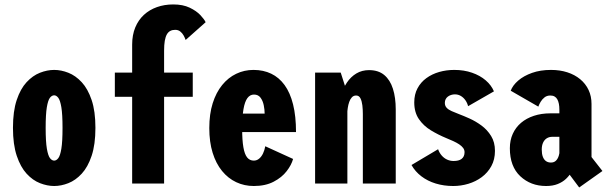

<svg xmlns="http://www.w3.org/2000/svg" viewBox="-20 -827 2740 865"><path d="M224.1 11Q193 11 160.1 -1.8Q127.3 -14.6 99.9 -44.5Q72.5 -74.3 55.5 -125Q38.4 -175.7 38.4 -251Q38.4 -326.3 55.3 -376.5Q72.1 -426.8 99.7 -456.6Q127.3 -486.4 159.9 -499.2Q192.6 -512 224.1 -512Q255.4 -512 288 -499.2Q320.6 -486.4 348.2 -456.6Q375.8 -426.8 392.8 -376.5Q409.9 -326.3 409.9 -251Q409.9 -175.7 392.8 -125Q375.8 -74.3 348.2 -44.5Q320.6 -14.6 288 -1.8Q255.4 11 224.1 11ZM224.1 -103.4Q233.9 -103.4 242.5 -114.3Q251.1 -125.1 256.4 -156.9Q261.7 -188.6 261.7 -251Q261.7 -312.4 256.4 -343.9Q251.1 -375.4 242.5 -386.5Q233.9 -397.6 224.1 -397.6Q213.6 -397.6 204.9 -386.5Q196.3 -375.4 191 -343.9Q185.7 -312.4 185.7 -251Q185.7 -188.6 191.2 -156.9Q196.7 -125.1 205.4 -114.3Q214 -103.4 224.1 -103.4Z M497.4 -500H848.4V-390.9H497.4ZM760.6 -807Q804.1 -807 834.6 -792.4Q865.1 -777.8 883 -758.7Q900.8 -739.6 906.4 -726.9L816.3 -646.9Q812.9 -657.1 807 -667.6Q801.1 -678.1 791.9 -685.3Q782.8 -692.6 769.3 -692.6Q756.8 -692.6 747.4 -687.8Q737.9 -682.9 731.8 -672.2Q725.6 -661.5 722.4 -643.3Q719.3 -625.1 719.3 -598.3V0H575.4V-626Q575.4 -669.6 589.4 -703.4Q603.4 -737.1 628.4 -760.1Q653.4 -783.1 687.1 -795Q720.8 -807 760.6 -807Z M1047.9 -315.3H1172.3Q1172.3 -333 1168.2 -353Q1164.1 -373.1 1153.7 -387Q1143.3 -401 1124.3 -401Q1106.4 -401 1094.6 -385.1Q1082.8 -369.2 1076.9 -335.2Q1071 -301.2 1071 -246.7Q1071 -195.6 1076.4 -164.1Q1081.7 -132.6 1093.2 -118Q1104.8 -103.4 1123.3 -103.4Q1136.9 -103.4 1147.4 -112.2Q1158 -120.9 1165 -135.7Q1172 -150.4 1175.1 -168.1L1300.4 -110.9Q1293.2 -84 1271.5 -55.9Q1249.9 -27.7 1212.9 -8.4Q1175.9 11 1123.3 11Q1080.8 11 1044.2 -6.2Q1007.6 -23.4 980.4 -56.7Q953.1 -90 938 -138.6Q922.9 -187.3 922.9 -250.1Q922.9 -313.1 938.2 -361.7Q953.6 -410.4 980.8 -443.8Q1008 -477.3 1044.2 -494.6Q1080.4 -512 1122 -512Q1166.6 -512 1201.9 -495Q1237.2 -478.1 1262.2 -443.7Q1287.2 -409.4 1300.4 -356.5Q1313.6 -303.6 1313.6 -231.9H1047.9Z M1399.6 0Q1399.6 -109 1399.6 -184Q1399.6 -259 1399.6 -308Q1399.6 -357 1399.6 -387.2Q1399.6 -417.5 1399.6 -436Q1399.6 -454.5 1399.6 -468.8Q1399.6 -483 1399.6 -500H1515L1545 -406.3V0ZM1614.7 0V-313.3Q1614.7 -333.1 1612.5 -352.4Q1610.2 -371.6 1603.8 -384.2Q1597.4 -396.7 1584.4 -396.7Q1572.9 -396.7 1565.4 -388.7Q1557.8 -380.7 1553.4 -368Q1548.9 -355.3 1546.8 -340.9Q1544.6 -326.4 1544.4 -314L1506.7 -322.6Q1506.8 -360.6 1516 -394.6Q1525.1 -428.6 1542.8 -454.9Q1560.4 -481.1 1585.5 -496.1Q1610.6 -511.1 1642.7 -511.1Q1684.7 -511.1 1711.2 -489Q1737.6 -466.9 1750.2 -427.1Q1762.9 -387.4 1762.9 -334V0Z M2021.9 11Q1979.6 11 1943 -0.2Q1906.4 -11.4 1878.4 -32.7Q1850.4 -54 1833.9 -83.6L1953.7 -154.7Q1959.6 -138.1 1970.1 -126.2Q1980.6 -114.2 1994.3 -108Q2008 -101.7 2023.7 -101.7Q2034.6 -101.7 2043.8 -103.9Q2053 -106.1 2059.4 -111Q2065.9 -115.9 2069.4 -123.4Q2072.9 -130.8 2072.9 -141.3Q2072.9 -151.9 2066.5 -160.5Q2060.1 -169.1 2048.6 -176.8Q2037.1 -184.4 2022 -191.3Q2006.9 -198.2 1989.9 -205.1Q1954.3 -219.8 1921.3 -239.8Q1888.3 -259.8 1867.3 -290.3Q1846.3 -320.8 1846.3 -365.7Q1846.3 -401.9 1861 -429.2Q1875.6 -456.6 1900.9 -475Q1926.1 -493.4 1958.5 -502.7Q1990.9 -512 2026.4 -512Q2070.4 -512 2106.6 -499.4Q2142.8 -486.9 2168.1 -465.1Q2193.5 -443.3 2205.3 -415.4L2088.9 -348.6Q2084.9 -364.1 2076.3 -376Q2067.8 -387.9 2055.8 -394.9Q2043.9 -401.9 2029.4 -401.9Q2020.4 -401.9 2012.2 -399.2Q2003.9 -396.6 1997.6 -391.7Q1991.2 -386.8 1987.7 -379.8Q1984.1 -372.8 1984.1 -363.6Q1984.1 -350.3 1992.1 -341.6Q2000.1 -332.9 2014.6 -326.5Q2029.1 -320 2048.3 -312.7Q2068.5 -305.1 2095.8 -292.9Q2123.1 -280.6 2149.3 -261.4Q2175.4 -242.1 2192.6 -214.2Q2209.9 -186.3 2209.9 -147.3Q2209.9 -108.2 2193.6 -78.6Q2177.4 -49.1 2150.4 -29Q2123.4 -9 2090 1Q2056.6 11 2021.9 11Z M2589.4 17.6 2514.4 -82.6 2600 -176.8 2694.1 -56.6ZM2503.1 -158.1 2569.3 -83.4Q2564.2 -68.4 2554.5 -51.9Q2544.9 -35.4 2529.8 -21.1Q2514.7 -6.8 2492.6 2.1Q2470.5 11 2440.1 11Q2371 11 2324 -33Q2277 -77 2277 -159.1Q2277 -195.3 2290.2 -224.2Q2303.4 -253.2 2327.5 -273.7Q2351.6 -294.1 2385.4 -305.3Q2419.1 -316.4 2460.1 -316.4H2514.6V-210.7H2468.9Q2453.9 -210.7 2443.1 -203.8Q2432.4 -196.9 2426.5 -184Q2420.7 -171 2420.7 -153.1Q2420.7 -133.7 2425.6 -120.8Q2430.4 -107.8 2439.7 -101.2Q2449 -94.7 2461.9 -94.7Q2475.9 -94.7 2484.4 -102.9Q2492.9 -111.1 2497.4 -125.4Q2501.9 -139.7 2503.1 -158.1ZM2462.3 -512Q2502.7 -512 2536 -501.2Q2569.2 -490.5 2593.8 -470.2Q2618.3 -449.9 2631.6 -421.8Q2644.9 -393.6 2644.9 -358.7V-83.9L2500.1 -108.3V-333.6Q2500.1 -347.6 2497.8 -359.4Q2495.5 -371.1 2490.8 -379.5Q2486.1 -387.9 2478.3 -392.3Q2470.6 -396.7 2459.3 -396.7Q2443.9 -396.7 2433.1 -388.2Q2422.4 -379.7 2415.6 -368.2Q2408.8 -356.7 2405.3 -346.6L2280.9 -418.3Q2289.9 -442.6 2314.7 -464Q2339.5 -485.4 2377.1 -498.7Q2414.6 -512 2462.3 -512Z"/></svg>

Font: League Mono Thin Condensed
Style: Regular
Weight: 100
Width: 1
Designer: Tyler Finck
Foundry: The League of Moveable Type / Tyler Finck
Version: Version 2.300;RELEASE